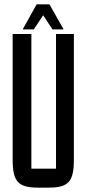

<svg xmlns="http://www.w3.org/2000/svg" viewBox="-20 -856 396 881"><path d="M207 -836H148L84 -721H135L178 -786L221 -721H272ZM203 5C296 5 319 -24 319 -125V-700H237V-82H124V-700H38V-125C38 -24 62 5 155 5Z"/></svg>

Font: Queering
Style: Regular
Weight: 400
Designer: Adam Naccarato
Foundry: adamnac
Version: Version 2.000;hotconv 1.0.109;makeotfexe 2.5.65596